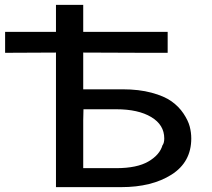

<svg xmlns="http://www.w3.org/2000/svg" viewBox="-20 -769 870 789"><path d="M1 -552V-638H210V-749H322V-638H669V-552H573L322 -553V-402H484Q551 -402 603 -388Q655 -374 685 -352.5Q715 -331 734 -302.5Q753 -274 759.5 -249.5Q766 -225 766 -200Q766 -103 685 -51.5Q604 0 478 0H210V-553Q175 -553 105 -552.5Q35 -552 1 -552ZM322 -78H458Q543 -78 590 -105.5Q637 -133 648 -173V-172Q655 -182 655 -200Q655 -256 601.5 -288Q548 -320 458 -320H323Q323 -312 322.5 -297Q322 -282 322 -275Z"/></svg>

Font: Coval
Style: Medium
Weight: 500
Foundry: Context Ltd
Version: Version 001.000